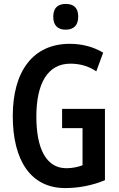

<svg xmlns="http://www.w3.org/2000/svg" viewBox="-20 -947 606 977"><path d="M315 -927C270 -927 251 -903 251 -861C251 -820 272 -796 314 -796C356 -796 378 -819 378 -862C378 -903 359 -927 315 -927ZM296 -393V-295H400V-106C376 -97 347 -91 318 -91C214 -91 165 -192 165 -354C165 -520 221 -623 338 -623C384 -623 429 -612 470 -584L505 -679C457 -708 399 -724 335 -724C147 -724 45 -583 45 -357C45 -131 136 10 312 10C379 10 449 -3 514 -30V-393Z"/></svg>

Font: Noto Sans Hebrew ExtraCondensed SemiBold
Style: Regular
Weight: 600
Width: 2
Designer: Ben Nathan
Foundry: Google LLC
Version: Version 3.001